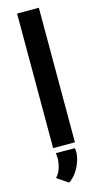

<svg xmlns="http://www.w3.org/2000/svg" viewBox="-149 -828 573 1082"><g transform="rotate(-15 138.0 -287.0)"><path d="M74 -785H201V0H74ZM111 211 46 167Q68 146 78 106Q88 66 81 31L192 32Q198 59 189 93.5Q180 128 160.5 159.5Q141 191 111 211Z"/></g></svg>

Font: Reem Kufi Fun SemiBold
Style: Regular
Weight: 600
Designer: Khaled Hosny
Version: Version 1.005